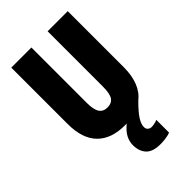

<svg xmlns="http://www.w3.org/2000/svg" viewBox="-279 -903 1147 1147"><g transform="rotate(-45 294.0 -330.0)"><path d="M365 4Q365 20 375 28.5Q385 37 399 37Q409 37 425 33.5Q441 30 448 26V134Q430 141 406.5 144Q383 147 363 147Q299 147 270.5 116.5Q242 86 242 34Q242 3 257 -25.5Q272 -54 307 -83Q300 -83 292 -83Q178 -83 117 -145Q56 -207 56 -331V-807H226V-339Q226 -281 243 -256.5Q260 -232 294 -232Q330 -232 346.5 -256Q363 -280 363 -340V-807H533V-335Q533 -193 452 -130Q404 -82 384.5 -51Q365 -20 365 4Z"/></g></svg>

Font: Noto Sans Kannada UI ExtraCondensed Black
Style: Regular
Weight: 900
Width: 2
Designer: Jelle Bosma - Monotype Design Team
Foundry: Monotype Imaging Inc.
Version: Version 2.005; ttfautohint (v1.8.4.7-5d5b)